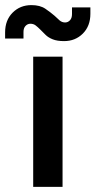

<svg xmlns="http://www.w3.org/2000/svg" viewBox="-61 -732 374 752"><path d="M69 0V-510H184V0ZM190 -571Q163 -571 145.5 -578Q128 -585 117.5 -595.5Q107 -606 97 -616Q87 -626 78.5 -632.5Q70 -639 58 -639Q47 -639 39 -630.5Q31 -622 31 -607V-581H-41V-605Q-41 -653 -11.5 -682.5Q18 -712 62 -712Q96 -712 117 -697.5Q138 -683 153 -670Q163 -660 172.5 -652Q182 -644 194 -644Q205 -644 213 -652.5Q221 -661 221 -677V-703H293V-678Q293 -630 263.5 -600.5Q234 -571 190 -571Z"/></svg>

Font: MuseoModerno Thin Medium
Style: Regular
Weight: 500
Version: Version 1.003